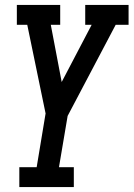

<svg xmlns="http://www.w3.org/2000/svg" viewBox="-20 -550 540 775"><path d="M58 205V125H128L164 -92L90 -450H48V-530H223V-450H185L229 -219L350 -450H324V-530H499V-450H447L253 -82L218 125H278V205Z"/></svg>

Font: Iosevka Slab Medium Oblique
Style: Regular
Weight: 500
Italic angle: -9°
Monospace: yes
Designer: Belleve Invis
Foundry: Belleve Invis
Version: Version 11.1.1; ttfautohint (v1.8.3)